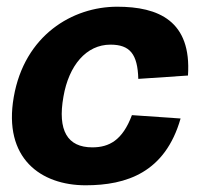

<svg xmlns="http://www.w3.org/2000/svg" viewBox="-20 -536 617 572"><path d="M235 16C357 16 472 -22 518 -183L373 -193C345 -118 305 -97 255 -97C181 -97 151 -147 169 -248C185 -341 237 -403 309 -403C367 -403 390 -375 392 -301L540 -311C551 -474 452 -516 329 -516C196 -516 53 -431 21 -247C-11 -64 102 16 235 16Z"/></svg>

Font: Uncut Sans
Style: Bold Italic
Weight: 700
Italic angle: -10°
Designer: Kasper Nordkvist
Foundry: Uncut Type
Version: Version 1.111;FEAKit 1.0